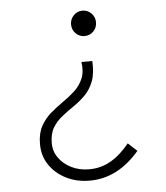

<svg xmlns="http://www.w3.org/2000/svg" viewBox="-52 -546 704 812"><g transform="rotate(-5 300.0 -140.5)"><path d="M351 -284Q354 -232 341 -198Q328 -164 305 -141Q282 -118 255.5 -100Q229 -82 205 -63Q181 -44 165.5 -18.5Q150 7 150 47Q150 82 170 110Q190 138 223.5 154.5Q257 171 299 171Q348 171 390 147Q432 123 470 76L508 111Q463 164 410 191.5Q357 219 297 219Q241 219 196.5 196.5Q152 174 126 135.5Q100 97 100 47Q100 2 116.5 -28.5Q133 -59 158.5 -81Q184 -103 211.5 -122Q239 -141 262.5 -162.5Q286 -184 298.5 -213Q311 -242 305 -284ZM328 -500Q350 -500 365.5 -484Q381 -468 381 -446Q381 -423 365.5 -407.5Q350 -392 328 -392Q306 -392 290.5 -407.5Q275 -423 275 -446Q275 -468 290.5 -484Q306 -500 328 -500Z"/></g></svg>

Font: Red Hat Mono
Style: Regular
Weight: 300
Monospace: yes
Designer: Pentagram, MCKL
Foundry: Pentagram, MCKL
Version: Version 1.023